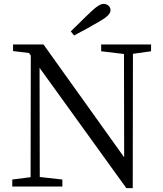

<svg xmlns="http://www.w3.org/2000/svg" viewBox="-20 -957 838 985"><path d="M628 8 183 -609 184 -49 300 -36V0H43V-36L137 -48L138 -672L129 -685L47 -695V-729H203L617 -150L616 -680L499 -694V-729H755V-694L662 -681L661 8ZM360 -775 343 -796Q355 -807 378 -830Q424 -876 447 -897Q488 -937 511 -937Q526 -937 536.5 -928Q547 -919 547 -904Q547 -879 492 -848Q424 -808 360 -775Z"/></svg>

Font: GenRyuMin TW R
Style: Regular
Weight: 400
Version: Version 1.501;PS 1;hotconv 16.6.51;makeotf.lib2.5.65220